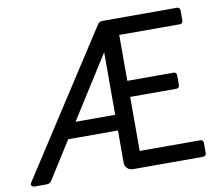

<svg xmlns="http://www.w3.org/2000/svg" viewBox="-77 -789 1025 882"><g transform="rotate(-10 435.5 -347.5)"><path d="M0 -12Q0 -17 4 -22L431 -682Q439 -695 454 -695H802Q808 -695 812 -691Q816 -687 816 -681V-632Q816 -626 812 -622Q808 -618 802 -618H519V-404H735Q741 -404 745 -400Q749 -396 749 -390V-343Q749 -337 745 -333Q741 -329 735 -329H519V-77H802Q808 -77 812 -73Q816 -69 816 -63V-14Q816 -8 812 -4Q808 0 802 0H473Q458 0 447.5 -10.5Q437 -21 437 -36V-187H205L95 -13Q87 0 71 0H14Q8 0 4 -3.5Q0 -7 0 -12ZM437 -260V-552L252 -260Z"/></g></svg>

Font: Miriam Libre
Style: Regular
Weight: 400
Designer: Michal Sahar
Foundry: Hagilda
Version: Version 1.001